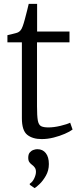

<svg xmlns="http://www.w3.org/2000/svg" viewBox="-20 -711 407 996"><path d="M196 10.5Q149 10.5 121.2 -11.8Q93.5 -34 93.5 -98V-491.5H18.5V-528.5Q27 -530.5 38.8 -533.2Q50.5 -536 60.8 -538.8Q71 -541.5 75 -544Q81 -547.5 84.8 -551.5Q88.5 -555.5 91.8 -561.2Q95 -567 98 -575.5Q102.5 -587.5 108.8 -610.8Q115 -634 120.8 -657Q126.5 -680 129 -691H172.5V-547.5H340.5V-491.5H172V-159.5Q172 -109 176.2 -86Q180.5 -63 193.2 -56.5Q206 -50 231 -50Q259.5 -50 293.8 -58.2Q328 -66.5 344 -74.5L356.5 -39Q342 -28 316 -16.8Q290 -5.5 258.5 2.5Q227 10.5 196 10.5ZM233.5 140Q233.5 173.5 218 200.5Q202.5 227.5 184.8 244.2Q167 261 160 264.5H159L134.5 247.5V242Q149 233 157.8 214Q166.5 195 166.5 180.5Q166.5 166.5 160.2 158Q154 149.5 145.5 143.5Q138 138 132.2 130Q126.5 122 126.5 107Q126.5 89.5 134.5 80Q142.5 70.5 153.5 66.8Q164.5 63 172 63H174.5Q201.5 63 217.5 83.2Q233.5 103.5 233.5 140Z"/></svg>

Font: Merriweather 36pt Light
Style: Regular
Weight: 300
Designer: Eben Sorkin
Foundry: Eben Sorkin
Version: Version 2.100